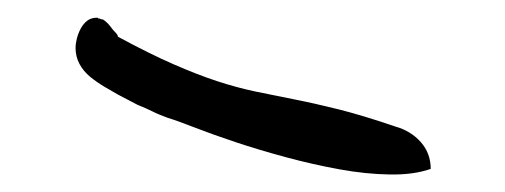

<svg xmlns="http://www.w3.org/2000/svg" viewBox="-20 -603 571 217"><path d="M466.8 -412.1Q447.3 -405.3 420.4 -405.8Q393.6 -406.2 363.8 -411.6Q334 -417 303.2 -425.3Q272.5 -433.6 246.1 -442.4Q219.7 -451.2 199.7 -459Q179.7 -466.8 169.9 -469.7Q165 -471.7 161.1 -473.1Q157.2 -474.6 151.4 -477.5Q145.5 -480.5 135.7 -484.4L113.3 -496.1Q106.4 -500 98.1 -504.9Q89.8 -509.8 82 -516.1Q74.2 -522.5 69.8 -530.8Q65.4 -539.1 65.4 -548.8Q65.4 -553.7 66.9 -559.6Q68.4 -565.4 71.3 -570.8Q74.2 -576.2 78.6 -579.6Q83 -583 89.8 -583Q90.8 -583 90.8 -582.5Q90.8 -582 92.8 -582Q93.8 -581.1 95.7 -581.1Q96.7 -581.1 99.6 -578.6Q102.5 -576.2 105 -572.8Q107.4 -569.3 110.4 -566.4Q113.3 -563.5 113.3 -561.5Q149.4 -542 176.3 -530.3Q203.1 -518.6 225.6 -511.2Q248 -503.9 269 -499.5Q290 -495.1 312.5 -490.7Q335 -486.3 362.3 -479.5Q389.6 -472.7 426.8 -460Q444.3 -455.1 455.6 -442.4Q466.8 -429.7 466.8 -412.1Z"/></svg>

Font: Swanky and Moo Moo Cyrillic
Style: Regular
Weight: 400
Designer: Kimberly Geswein; Denis Ignatov
Foundry: Kimberly Geswein; Denis Ignatov
Version: Version 1.003 June 27, 2018